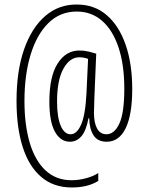

<svg xmlns="http://www.w3.org/2000/svg" viewBox="-20 -738 653 848"><path d="M564 -345Q564 -231 535 -171.5Q506 -112 451 -112Q411 -112 393 -140.5Q375 -169 374 -216H371Q360 -159 339 -135.5Q318 -112 289 -112Q247 -112 222.5 -156.5Q198 -201 198 -289Q198 -400 234.5 -457.5Q271 -515 331 -515Q352 -515 372.5 -510Q393 -505 405 -501L397 -310Q397 -295 396 -274Q395 -253 395 -240Q395 -195 409 -170Q423 -145 450 -145Q485 -145 507 -192Q529 -239 529 -346Q529 -452 503.5 -528.5Q478 -605 431 -646Q384 -687 319 -687Q245 -687 193.5 -636Q142 -585 115 -496Q88 -407 88 -292Q88 -186 111.5 -107Q135 -28 181.5 15Q228 58 296 58Q328 58 361 49Q394 40 414 26V61Q368 90 297 90Q216 90 161.5 43Q107 -4 80 -89.5Q53 -175 53 -292Q53 -425 86.5 -520.5Q120 -616 180 -667.5Q240 -719 320 -718Q397 -718 451.5 -671Q506 -624 535 -540Q564 -456 564 -345ZM232 -289Q232 -221 248 -183Q264 -145 292 -145Q319 -145 338 -187Q357 -229 362 -327L369 -478Q361 -481 351 -483Q341 -485 330 -485Q288 -485 260 -434.5Q232 -384 232 -289Z"/></svg>

Font: Noto Sans Gujarati UI ExtraCondensed ExtraLight
Style: Regular
Weight: 200
Width: 2
Designer: Jelle Bosma - Monotype Design Team, Universal Thirst
Foundry: Monotype Imaging Inc.
Version: Version 2.106; ttfautohint (v1.8.4.7-5d5b)